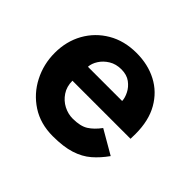

<svg xmlns="http://www.w3.org/2000/svg" viewBox="-111 -558 706 706"><g transform="rotate(45 242.0 -205.0)"><path d="M234 12Q169.5 12 122 -19Q74.5 -50 48.5 -100.8Q22.5 -151.5 22.5 -210Q22.5 -270 49.2 -318Q76 -366 124 -394.2Q172 -422.5 236 -422.5Q295.5 -422.5 342.2 -398Q389 -373.5 416.2 -326Q443.5 -278.5 443.5 -209Q443.5 -196 443 -183.5H141Q141 -153 155.8 -131Q170.5 -109 193.2 -97.2Q216 -85.5 240 -85.5Q280 -85.5 302 -99.5Q324 -113.5 344 -140.5L436.5 -87Q414.5 -56 388.8 -33.8Q363 -11.5 326.2 0.2Q289.5 12 234 12ZM323 -260Q322.5 -275.5 313.2 -294.2Q304 -313 285.5 -326.8Q267 -340.5 239 -340.5Q211 -340.5 190.2 -327.8Q169.5 -315 157.8 -296.5Q146 -278 145 -260Z"/></g></svg>

Font: Lucymar Sans SemiBold
Style: Regular
Weight: 600
Foundry: The League of Moveable Type (original font) / Main changes by Cristiano Sobral with portions from Mirco Monsees
Version: Version 2.001;August 30, 2020;FontCreator 13.0.0.2681 64-bit